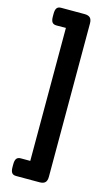

<svg xmlns="http://www.w3.org/2000/svg" viewBox="-137 -815 565 999"><g transform="rotate(15 145.5 -315.0)"><path d="M31 98V83Q31 62 38 52.5Q45 43 61 43H112V-673H61Q45 -673 38 -682.5Q31 -692 31 -713V-728Q31 -749 38 -758.5Q45 -768 61 -768H187Q208 -768 217.5 -758.5Q227 -749 227 -728V98Q227 119 217.5 128.5Q208 138 187 138H61Q45 138 38 128.5Q31 119 31 98Z"/></g></svg>

Font: Asap-Bold
Style: Bold
Weight: 700
Designer: Pablo Cosgaya
Foundry: Omnibus-Type
Version: Version 2.000; ttfautohint (v1.8)